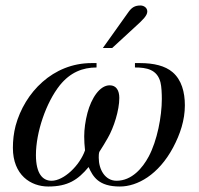

<svg xmlns="http://www.w3.org/2000/svg" viewBox="-20 -669 726 700"><path d="M472 -439V-423C514 -423 553 -416 565 -369C569 -354 570 -326 570 -308C570 -244 553 -156 522 -98C500 -57 461 -10 405 -10C363 -10 340 -51 340 -94C340 -101 340 -108 342 -115C352 -130 365 -152 373 -166C395 -204 415 -267 415 -312C415 -339 404 -358 380 -358C343 -358 313 -310 299 -258C291 -228 287 -197 287 -172C287 -158 288 -136 290 -121C271 -66 213 -10 168 -10C136 -10 111 -35 111 -104C111 -187 148 -295 198 -358C236 -405 281 -423 332 -423V-439H314C173 -439 70 -332 37 -211C30 -184 27 -157 27 -130C27 -31 92 11 156 11C227 11 264 -13 303 -60C319 -25 339 11 417 11C481 11 558 -32 611 -131C637 -180 654 -231 654 -285C654 -333 642 -378 609 -406C582 -429 541 -439 490 -439ZM355 -494H389L477 -575C500 -596 517 -612 517 -627C517 -642 503 -649 492 -649C471 -649 460 -641 449 -626Z"/></svg>

Font: XITS
Style: Italic
Weight: 400
Italic angle: -16.33°
Designer: MicroPress Inc., with final additions and corrections provided by Coen Hoffman, Elsevier (retired)
Version: Version 1.302